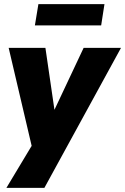

<svg xmlns="http://www.w3.org/2000/svg" viewBox="-20 -730 606 930"><path d="M11 180 145 -43 144 22 22 -498H200L248 -169H230L385 -498H566L195 180ZM149 -607 166 -710H486L470 -607Z"/></svg>

Font: Nunito Sans 10pt SemiCondensed Black
Style: Italic
Weight: 900
Width: 4
Italic angle: -9°
Designer: Vernon Adams
Foundry: Vernon Adams
Version: Version 3.101;gftools[0.9.27]